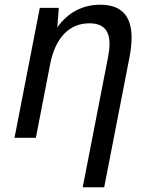

<svg xmlns="http://www.w3.org/2000/svg" viewBox="-20 -580 642 808"><path d="M328.1 208H418.5L524.9 -338.9C530.8 -369.6 533.7 -397 533.7 -421.4C533.7 -514.2 490.2 -560.1 401.9 -560.1C327.1 -560.1 265.6 -527.3 221.2 -464.8L227.5 -546.9H147.5L41 0H130.9L190.9 -309.1C212.9 -422.4 272.5 -481.9 356 -481.9C412.1 -481.9 440.9 -455.1 440.9 -395C440.9 -378.4 438.5 -359.9 434.6 -338.9Z"/></svg>

Font: Hack
Style: Oblique
Weight: 400
Italic angle: -12°
Monospace: yes
Designer: Christopher Simpkins
Foundry: Christopher Simpkins
Version: Version 2.010